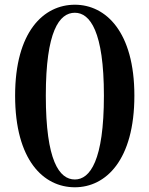

<svg xmlns="http://www.w3.org/2000/svg" viewBox="-20 -777 633 813"><path d="M297 16C428 16 549 -99 549 -372C549 -642 428 -757 297 -757C164 -757 44 -642 44 -372C44 -99 164 16 297 16ZM297 -17C231 -17 174 -96 174 -372C174 -645 231 -723 297 -723C361 -723 420 -644 420 -372C420 -97 361 -17 297 -17Z"/></svg>

Font: Noto Serif CJK KR
Style: Bold
Weight: 700
Designer: Ryoko NISHIZUKA 西塚涼子 (kana & ideographs); Frank Grießhammer (Latin, Greek & Cyrillic); Wenlong ZHANG 张文龙 (bopomofo); San
Foundry: Adobe
Version: Version 2.001;hotconv 1.1.0;makeotfexe 2.6.0